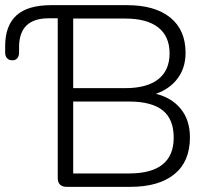

<svg xmlns="http://www.w3.org/2000/svg" viewBox="-20 -725 823 745"><path d="M239 0Q204 0 204 -35V-654H169Q54 -654 54 -542V-521Q54 -508 47.5 -499.5Q41 -491 28 -491Q14 -491 7 -499.5Q0 -508 0 -521V-546Q0 -625 43.5 -665Q87 -705 179 -705H473Q581 -705 640.5 -657Q700 -609 700 -520Q700 -462 669.5 -421Q639 -380 585 -361Q646 -346 681.5 -302.5Q717 -259 717 -192Q717 -98 656.5 -49Q596 0 486 0ZM264 -383H466Q550 -383 594 -417.5Q638 -452 638 -518Q638 -584 594 -618.5Q550 -653 466 -653H264ZM264 -52H481Q654 -52 654 -191Q654 -263 611 -297Q568 -331 481 -331H264Z"/></svg>

Font: Nunito Light
Style: Regular
Weight: 300
Designer: Vernon Adams
Foundry: Vernon Adams
Version: Version 3.601; ttfautohint (v1.8.2.53-6de2)